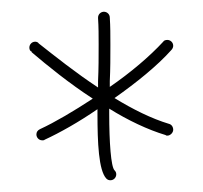

<svg xmlns="http://www.w3.org/2000/svg" viewBox="-20 -570 345 327"><path d="M168 -263C174 -263 178 -268 178 -273C178 -276 177 -278 175 -280C169 -286 166 -328 166 -376V-385C198 -365 232 -349 262 -340C263 -339 264 -339 265 -339C270 -339 275 -344 275 -349C275 -354 272 -358 268 -359C238 -368 206 -384 175 -403C212 -429 248 -458 272 -485C274 -487 275 -490 275 -492C275 -498 270 -502 265 -502C262 -502 259 -501 258 -499C235 -474 202 -446 167 -422V-432C168 -452 168 -473 168 -494C168 -510 168 -525 167 -540C167 -546 162 -550 157 -550C152 -550 147 -546 147 -540V-539C148 -524 148 -509 148 -494C148 -473 148 -453 147 -432V-421C109 -446 74 -474 46 -496C45 -498 42 -499 40 -499C34 -499 30 -494 30 -489C30 -486 31 -483 34 -482V-481C61 -458 98 -428 138 -402C106 -381 74 -362 48 -350C44 -348 42 -345 42 -341C42 -336 46 -331 52 -331C54 -331 55 -331 56 -332C82 -344 114 -362 146 -384V-376C146 -327 148 -280 161 -266C163 -264 165 -263 168 -263Z"/></svg>

Font: Mistral SingleLine Outline
Style: Regular
Weight: 300
Designer: François Chastanet, Élisa Garzelli, Anais Alves, Morgane Autin
Foundry: institut supérieur des arts et du design Toulouse / isdaT
Version: Version 1.000;Glyphs 3.3 (3337)